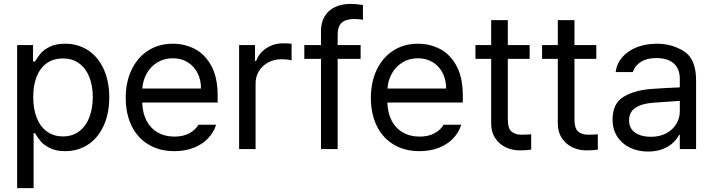

<svg xmlns="http://www.w3.org/2000/svg" viewBox="-20 -760 3637 979"><path d="M67.4 -530.3H148.4V-446.3H158.2Q173.8 -471.7 188.5 -489Q203.1 -506.3 233.9 -521.7Q264.6 -537.1 311.5 -537.1Q377.9 -537.1 429 -503.7Q480 -470.2 508.5 -408.2Q537.1 -346.2 537.1 -263.7Q537.1 -181.2 508.5 -118.9Q480 -56.6 429 -22.9Q377.9 10.7 312.5 10.7Q266.1 10.7 235.1 -4.6Q204.1 -20 188.5 -38.3Q172.9 -56.6 158.2 -81.1H151.4V199.2H67.4ZM300.8 -64.5Q349.6 -64.5 384 -90.6Q418.5 -116.7 435.8 -162.4Q453.1 -208 453.1 -265.6Q453.1 -321.8 435.8 -366.2Q418.5 -410.6 384.3 -436.3Q350.1 -461.9 300.8 -461.9Q252 -461.9 218 -437.5Q184.1 -413.1 166.7 -368.9Q149.4 -324.7 149.4 -265.6Q149.4 -205.6 167 -160.2Q184.6 -114.7 218.8 -89.6Q252.9 -64.5 300.8 -64.5Z M621.1 -260.7Q621.1 -341.8 651.1 -404.5Q681.2 -467.3 735.6 -502.2Q790 -537.1 861.3 -537.1Q921.4 -537.1 973.1 -510.5Q1024.9 -483.9 1057.4 -424.6Q1089.8 -365.2 1089.8 -272.5V-237.3H705.1Q707 -182.1 728 -143.1Q749 -104 785.4 -83.7Q821.8 -63.5 869.1 -63.5Q914.1 -63.5 945.1 -80.3Q976.1 -97.2 992.2 -124H1082Q1069.3 -84 1039.8 -53.5Q1010.3 -22.9 966.6 -6.1Q922.9 10.7 869.1 10.7Q793.5 10.7 737.3 -22.9Q681.2 -56.6 651.1 -118.2Q621.1 -179.7 621.1 -260.7ZM1004.9 -308.6Q1004.9 -353 987.1 -387.9Q969.2 -422.9 936.5 -442.9Q903.8 -462.9 861.3 -462.9Q816.9 -462.9 782.5 -441.9Q748 -420.9 728.3 -385.5Q708.5 -350.1 705.6 -308.6Z M1199.2 -530.3H1280.3V-449.2H1286.1Q1300.8 -489.7 1338.4 -514.4Q1376 -539.1 1422.9 -539.1Q1447.3 -539.1 1466.8 -537.1V-452.1Q1461.4 -454.1 1446 -456.1Q1430.7 -458 1416 -458Q1378.4 -458 1348.1 -441.9Q1317.9 -425.8 1300.5 -397.5Q1283.2 -369.1 1283.2 -334V0H1199.2Z M1818.8 -460H1701.7V0H1616.7V-460H1531.7V-530.3H1616.7V-602.5Q1616.7 -645 1635 -676Q1653.3 -707 1687.5 -723.6Q1721.7 -740.2 1768.1 -740.2Q1795.4 -740.2 1830.6 -734.4V-659.2Q1807.1 -663.1 1786.6 -663.1Q1742.7 -663.1 1722.2 -644Q1701.7 -625 1701.7 -584V-530.3H1818.8Z M1871.1 -260.7Q1871.1 -341.8 1901.1 -404.5Q1931.2 -467.3 1985.6 -502.2Q2040 -537.1 2111.3 -537.1Q2171.4 -537.1 2223.1 -510.5Q2274.9 -483.9 2307.4 -424.6Q2339.8 -365.2 2339.8 -272.5V-237.3H1955.1Q1957 -182.1 1978 -143.1Q1999 -104 2035.4 -83.7Q2071.8 -63.5 2119.1 -63.5Q2164.1 -63.5 2195.1 -80.3Q2226.1 -97.2 2242.2 -124H2332Q2319.3 -84 2289.8 -53.5Q2260.3 -22.9 2216.6 -6.1Q2172.9 10.7 2119.1 10.7Q2043.5 10.7 1987.3 -22.9Q1931.2 -56.6 1901.1 -118.2Q1871.1 -179.7 1871.1 -260.7ZM2254.9 -308.6Q2254.9 -353 2237.1 -387.9Q2219.2 -422.9 2186.5 -442.9Q2153.8 -462.9 2111.3 -462.9Q2066.9 -462.9 2032.5 -441.9Q1998 -420.9 1978.3 -385.5Q1958.5 -350.1 1955.6 -308.6Z M2680.7 -460H2569.3V-152.3Q2569.3 -105.5 2587.9 -89.4Q2606.4 -73.2 2638.7 -73.2Q2663.1 -73.2 2688.5 -75.2V2.9Q2663.1 6.8 2629.9 6.8Q2592.8 6.8 2559.6 -8.5Q2526.4 -23.9 2505.4 -55.2Q2484.4 -86.4 2484.4 -130.9V-460H2404.3V-530.3H2484.4V-657.2H2569.3V-530.3H2680.7Z M3020.5 -460H2909.2V-152.3Q2909.2 -105.5 2927.7 -89.4Q2946.3 -73.2 2978.5 -73.2Q3002.9 -73.2 3028.3 -75.2V2.9Q3002.9 6.8 2969.7 6.8Q2932.6 6.8 2899.4 -8.5Q2866.2 -23.9 2845.2 -55.2Q2824.2 -86.4 2824.2 -130.9V-460H2744.1V-530.3H2824.2V-657.2H2909.2V-530.3H3020.5Z M3302.7 -306.6Q3335.9 -309.1 3377.2 -311.3Q3418.5 -313.5 3446.3 -314.5V-357.4Q3446.3 -408.7 3415.8 -436.3Q3385.3 -463.9 3326.2 -463.9Q3277.8 -463.9 3247.1 -444.1Q3216.3 -424.3 3207 -392.6H3119.1Q3124.5 -435.1 3152.3 -467.8Q3180.2 -500.5 3226.3 -518.8Q3272.5 -537.1 3330.1 -537.1Q3406.2 -537.1 3467.8 -498.3Q3529.3 -459.5 3529.3 -349.6V0H3446.3V-72.3H3442.4Q3432.6 -51.8 3412.4 -32.5Q3392.1 -13.2 3359.6 -0.2Q3327.1 12.7 3284.2 12.7Q3233.4 12.7 3192.4 -6.8Q3151.4 -26.4 3127.4 -63.2Q3103.5 -100.1 3103.5 -150.4Q3103.5 -232.9 3159.9 -266.6Q3216.3 -300.3 3302.7 -306.6ZM3298.8 -62.5Q3344.2 -62.5 3377.7 -80.6Q3411.1 -98.6 3428.7 -128.4Q3446.3 -158.2 3446.3 -192.4V-245.6L3312.5 -236.3Q3252.9 -232.4 3220.2 -210.4Q3187.5 -188.5 3187.5 -146.5Q3187.5 -106 3218 -84.2Q3248.5 -62.5 3298.8 -62.5Z"/></svg>

Font: Pretendard JP
Style: Regular
Weight: 400
Designer: Base glyphs from Inter by Rasmus Andersson; Hangeul glyphs from Noto Sans CJK(Source Han Sans) by Jang Soo-young and Kan
Foundry: Kil Hyung-jin
Version: Version 1.309